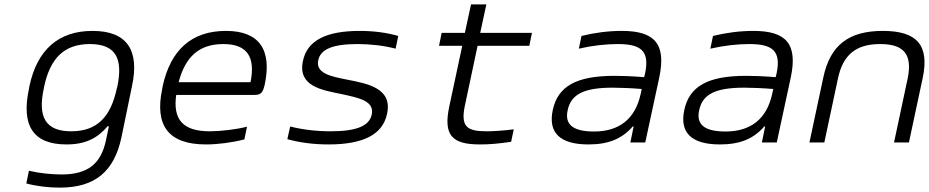

<svg xmlns="http://www.w3.org/2000/svg" viewBox="-20 -650 4240 876"><path d="M114 -256 112 -244C76 -76 132 9 283 9C371 9 425 -20 471 -74H477L463 -8C440 98 380 146 261 146C214 146 158 140 112 129L100 187C149 200 201 206 253 206C415 206 501 131 534 -23L582 -256C618 -422 559 -509 402 -509C246 -509 149 -422 114 -256ZM180 -247 181 -253C209 -386 274 -449 390 -449C506 -449 543 -386 515 -253L513 -247C485 -114 421 -51 305 -51C189 -51 151 -114 180 -247Z M1188 -265C1221 -422 1164 -509 1011 -509C854 -509 758 -422 722 -256L720 -244C685 -77 748 9 920 9C972 9 1037 1 1095 -14L1107 -72C1057 -59 985 -51 937 -51C815 -51 768 -104 784 -217H1143C1172 -217 1180 -230 1188 -265ZM795 -275C826 -393 890 -449 999 -449C1109 -449 1146 -389 1123 -275Z M1537 -221C1621 -203 1689 -189 1676 -127C1665 -76 1608 -51 1489 -51C1426 -51 1361 -58 1304 -73L1291 -15C1349 1 1412 9 1479 9C1636 9 1726 -35 1746 -131C1771 -247 1660 -268 1562 -287C1491 -301 1419 -315 1432 -375C1442 -424 1495 -449 1611 -449C1670 -449 1731 -442 1785 -428L1797 -486C1745 -501 1685 -509 1622 -509C1467 -509 1381 -465 1362 -371C1338 -256 1449 -239 1537 -221Z M2200 -51C2110 -51 2081 -72 2101 -168L2159 -441H2395L2407 -500H2171L2199 -630H2129L2101 -500H1995L1983 -441H2089L2030 -165C2002 -34 2041 9 2169 9C2212 9 2250 6 2312 -3L2324 -60C2278 -54 2232 -51 2200 -51Z M2817 -509C2756 -509 2694 -501 2633 -486L2621 -428C2682 -442 2745 -449 2798 -449C2905 -449 2945 -418 2923 -314L2919 -298C2856 -303 2810 -304 2784 -304C2607 -304 2525 -255 2502 -148C2480 -44 2535 9 2665 9C2757 9 2818 -17 2867 -73H2871L2856 0H2924L2988 -297C3020 -449 2968 -509 2817 -509ZM2570 -147C2585 -221 2646 -250 2776 -250C2807 -250 2860 -248 2908 -244L2903 -221C2878 -107 2805 -50 2690 -50C2590 -50 2556 -85 2570 -147Z M3417 -509C3356 -509 3294 -501 3233 -486L3221 -428C3282 -442 3345 -449 3398 -449C3505 -449 3545 -418 3523 -314L3519 -298C3456 -303 3410 -304 3384 -304C3207 -304 3125 -255 3102 -148C3080 -44 3135 9 3265 9C3357 9 3418 -17 3467 -73H3471L3456 0H3524L3588 -297C3620 -449 3568 -509 3417 -509ZM3170 -147C3185 -221 3246 -250 3376 -250C3407 -250 3460 -248 3508 -244L3503 -221C3478 -107 3405 -50 3290 -50C3190 -50 3156 -85 3170 -147Z M3736 -295 3673 0H3741L3803 -291C3826 -401 3886 -449 3996 -449C4105 -449 4144 -401 4121 -291L4059 0H4127L4190 -295C4221 -444 4164 -509 4008 -509C3852 -509 3767 -444 3736 -295Z"/></svg>

Font: LT Wave Mono Light
Style: Italic
Weight: 300
Designer: Daniel Lyons
Version: Version 2.5 (Glyphs App)